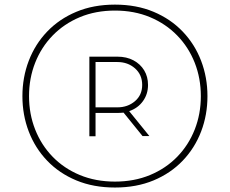

<svg xmlns="http://www.w3.org/2000/svg" viewBox="-20 -797 1000 836"><path d="M106.4 -378.4Q106.4 -456.1 133.1 -523.7Q159.7 -591.3 209.2 -642.3Q258.8 -693.4 327.6 -722.2Q396.5 -751 480.5 -751Q564.5 -751 633.3 -722.2Q702.1 -693.4 751.7 -642.3Q801.3 -591.3 827.9 -523.7Q854.5 -456.1 854.5 -378.4Q854.5 -300.8 827.9 -233.2Q801.3 -165.5 751.7 -114.5Q702.1 -63.5 633.3 -34.9Q564.5 -6.3 480.5 -6.3Q396.5 -6.3 327.6 -34.9Q258.8 -63.5 209.2 -114.5Q159.7 -165.5 133.1 -233.2Q106.4 -300.8 106.4 -378.4ZM77.6 -378.4Q77.6 -296.4 105.2 -224.4Q132.8 -152.3 185.3 -97.4Q237.8 -42.5 312.3 -11.5Q386.7 19.5 480.5 19.5Q574.2 19.5 648.7 -11.5Q723.1 -42.5 775.6 -97.4Q828.1 -152.3 855.7 -224.4Q883.3 -296.4 883.3 -378.4Q883.3 -460 855.7 -532.2Q828.1 -604.5 775.6 -659.4Q723.1 -714.4 648.7 -745.6Q574.2 -776.9 480.5 -776.9Q386.7 -776.9 312.3 -745.6Q237.8 -714.4 185.3 -659.4Q132.8 -604.5 105.2 -532.2Q77.6 -460 77.6 -378.4ZM630.4 -204.6 542.5 -313Q580.6 -326.2 602.5 -356.7Q624.5 -387.2 624.5 -427.2Q624.5 -462.9 607.9 -490.5Q591.3 -518.1 561.3 -534.2Q531.2 -550.3 491.2 -550.3H369.1V-203.6H396V-305.2H491.2Q498 -305.2 504.9 -305.7Q511.7 -306.2 518.1 -306.6L600.6 -204.6ZM396 -329.6V-526.9H491.2Q536.6 -526.9 567.9 -499.3Q599.1 -471.7 599.1 -427.2Q599.1 -383.3 567.6 -356.4Q536.1 -329.6 491.2 -329.6Z"/></svg>

Font: Estedad VF
Style: Regular
Weight: 100
Designer: Amin Abedi
Version: Version 7.3